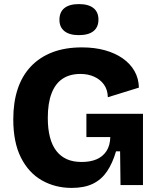

<svg xmlns="http://www.w3.org/2000/svg" viewBox="-20 -906 769 940"><path d="M331 14Q250 14 185 -23Q120 -60 82.5 -134.5Q45 -209 45 -322Q45 -405 66.5 -470Q88 -535 131 -580.5Q174 -626 236.5 -650Q299 -674 381 -674Q443 -674 493.5 -660Q544 -646 581 -620Q618 -594 638.5 -558Q659 -522 660 -477L508 -430Q507 -467 489 -492Q471 -517 441 -530.5Q411 -544 374 -544Q322 -544 286.5 -520.5Q251 -497 232.5 -449Q214 -401 214 -329Q214 -275 224.5 -234.5Q235 -194 256 -167Q277 -140 307.5 -126.5Q338 -113 380 -113Q422 -113 452.5 -126Q483 -139 501 -166Q519 -193 520 -235H403V-349H680V-221V0H570L568 -165H548Q531 -107 504 -67Q477 -27 435 -6.5Q393 14 331 14ZM366 -734Q320 -734 295.5 -753.5Q271 -773 271 -809Q271 -847 295.5 -866.5Q320 -886 366 -886Q413 -886 437.5 -866.5Q462 -847 462 -810Q462 -773 437.5 -753.5Q413 -734 366 -734Z"/></svg>

Font: Bricolage Grotesque ExtraBold
Style: Regular
Weight: 800
Designer: Mathieu Triay
Foundry: Atelier Triay
Version: Version 1.001;gftools[0.9.33.dev8+g029e19f]